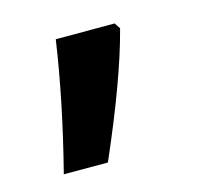

<svg xmlns="http://www.w3.org/2000/svg" viewBox="-52 -171 370 355"><g transform="rotate(-15 133.5 6.5)"><path d="M201.2 -105Q177.7 -14.2 115.2 128.9H30.8Q64.5 -2.9 81.1 -116.2H193.8Z"/></g></svg>

Font: f1_58959          
Style: Regular
Weight: 600
Foundry: Ascender Corporation
Version: Version 1.10